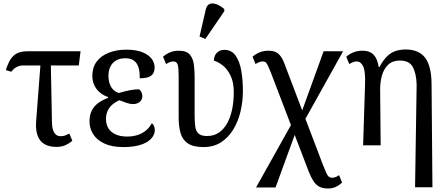

<svg xmlns="http://www.w3.org/2000/svg" viewBox="-20 -828 2550 1094"><path d="M44 -419 13 -429Q22 -456 32 -476Q42 -496 56 -509.5Q70 -523 90.5 -529.5Q111 -536 141 -536H439L429 -455H110Q99 -455 87.5 -451.5Q76 -448 65 -440Q54 -432 44 -419ZM301 9Q260 9 233 -7Q206 -23 194 -56Q182 -89 186 -138L213 -492H269L276 -134Q276 -108 281.5 -90Q287 -72 297.5 -62Q308 -52 325 -52Q341 -52 351.5 -56Q362 -60 375 -67L392 -26Q377 -12 354.5 -1.5Q332 9 301 9Z M683 10Q618 10 575 -10Q532 -30 511 -63.5Q490 -97 490 -136Q490 -176 505 -202Q520 -228 544.5 -244.5Q569 -261 596 -270V-275Q554 -289 530 -321Q506 -353 506 -396Q506 -443 530 -476Q554 -509 598.5 -527Q643 -545 700 -545Q755 -545 791 -530.5Q827 -516 844 -493Q861 -470 861 -444Q861 -424 853 -410Q845 -396 826.5 -389Q808 -382 776 -382Q777 -417 769.5 -442.5Q762 -468 744 -482Q726 -496 694 -496Q662 -496 640.5 -483Q619 -470 608.5 -447.5Q598 -425 598 -397Q598 -371 605 -350.5Q612 -330 626 -316.5Q640 -303 657 -298Q689 -308 721 -314Q753 -320 773 -319Q782 -312 786.5 -301.5Q791 -291 791 -280Q791 -259 775 -246.5Q759 -234 735 -235Q722 -235 702 -241.5Q682 -248 660 -257Q641 -249 623.5 -235Q606 -221 595 -200Q584 -179 584 -150Q584 -120 597 -98Q610 -76 637 -63Q664 -50 704 -50Q737 -50 763.5 -58.5Q790 -67 811 -84Q832 -101 845 -126Q852 -121 857 -111Q862 -101 862 -87Q862 -68 851 -50.5Q840 -33 818.5 -19.5Q797 -6 763 2Q729 10 683 10Z M1140 10Q1080 10 1049.5 -11.5Q1019 -33 1008.5 -71Q998 -109 998 -160V-393Q998 -441 992.5 -459.5Q987 -478 967 -478Q958 -478 948.5 -474.5Q939 -471 926 -463L909 -505Q926 -520 948.5 -529.5Q971 -539 998 -539Q1043 -539 1061.5 -517Q1080 -495 1084.5 -460.5Q1089 -426 1089 -388V-169Q1089 -133 1092.5 -107Q1096 -81 1111 -67Q1126 -53 1160 -53Q1198 -53 1226.5 -72Q1255 -91 1274 -125Q1293 -159 1302.5 -204.5Q1312 -250 1312 -303Q1312 -359 1294 -396.5Q1276 -434 1249.5 -455Q1223 -476 1199 -482Q1199 -511 1216 -527.5Q1233 -544 1258 -544Q1300 -544 1323 -510.5Q1346 -477 1355 -424Q1364 -371 1364 -310Q1364 -250 1350.5 -193Q1337 -136 1309 -90Q1281 -44 1239 -17Q1197 10 1140 10ZM1150 -606 1117 -620 1153 -776Q1158 -795 1169.5 -802.5Q1181 -810 1196.5 -808Q1212 -806 1228 -797.5Q1244 -789 1258 -776V-764Z M1850 246Q1822 246 1803 237.5Q1784 229 1769 208Q1754 187 1740 152L1522 -418Q1512 -443 1505.5 -456Q1499 -469 1493 -473.5Q1487 -478 1477 -478Q1466 -478 1455.5 -473.5Q1445 -469 1436 -463L1419 -505Q1441 -523 1462.5 -531Q1484 -539 1508 -539Q1535 -539 1552 -531Q1569 -523 1582.5 -502.5Q1596 -482 1608 -446L1820 111Q1832 141 1839 157Q1846 173 1854 179Q1862 185 1873 185Q1881 185 1892 181Q1903 177 1912 170L1929 212Q1913 228 1893 237Q1873 246 1850 246ZM1439 240 1673 -178 1677 -108 1550 240ZM1702 -118 1698 -188 1824 -536H1935Z M2345 239 2354 -346Q2352 -410 2332 -446.5Q2312 -483 2258 -483Q2217 -483 2192.5 -460Q2168 -437 2157 -400Q2146 -363 2146 -320L2149 0H2049L2060 -347Q2063 -421 2049.5 -449.5Q2036 -478 2012 -478Q2003 -478 1993 -474.5Q1983 -471 1970 -463L1953 -505Q1973 -522 1995.5 -530.5Q2018 -539 2046 -539Q2072 -539 2090 -530Q2108 -521 2120 -501Q2132 -481 2138 -446H2142Q2164 -487 2187 -508.5Q2210 -530 2236 -538Q2262 -546 2292 -546Q2366 -546 2402 -499.5Q2438 -453 2439 -350L2444 239Z"/></svg>

Font: Noto Serif SemiCondensed
Style: Regular
Weight: 400
Width: 4
Designer: Monotype Design Team
Foundry: Monotype Imaging Inc.
Version: Version 2.013